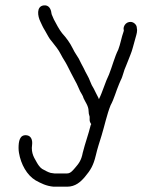

<svg xmlns="http://www.w3.org/2000/svg" viewBox="-20 -552 586 724"><path d="M50 6C50 12 50.5 18 51.5 24C58.7 67.4 81.5 108.5 114 128C134.5 139.2 153.9 149.4 182 152H233C264.4 152 284.4 133.7 300.5 114.5C321.2 89.9 332.2 71.9 341 35C347.8 6 354.6 -13.6 363 -41C374.2 -77.4 382.9 -119.8 397 -155C410 -178.4 417.9 -209.2 429 -235L435 -249C443.4 -264.1 446.7 -286.5 455 -303C461.2 -317 466 -332 472 -346C479 -362.3 483.5 -383.7 489 -402C491.9 -414.8 497 -425.5 497 -439L496 -446C496 -452.7 493.3 -458.3 488 -463C470.9 -478 446 -465 446 -443L447 -437C447 -435.7 446.7 -434.3 446 -433C438.3 -412.4 433.8 -384.5 426 -365C411.8 -336.6 403.5 -302.3 391 -271C377 -242.9 367.2 -206.4 353 -178C351.7 -182 349.7 -186.3 347 -191C341.6 -200 339.6 -206.9 334 -217L326 -231C324 -235 322 -239.7 320 -245C314.8 -260.7 302.6 -278.3 296 -294C288.6 -308.8 283.3 -316.8 277 -331C270.1 -343.3 261.6 -353.4 255 -368C243.2 -391.7 230.9 -408.2 214 -427C204.9 -438 190.3 -464.4 183 -479L177 -493C175.7 -495 174.7 -498 174 -502C172.1 -519.4 163.3 -534.4 144 -531.5C116.4 -527.4 122.1 -490.8 132 -471C138.9 -457.1 139.5 -452.9 150 -436C161.4 -417.1 163.2 -409.4 176 -395C188.9 -378.5 200.2 -365.6 210 -346C218 -330.1 226 -320 233 -306C242.6 -286.8 253.1 -266.2 264 -246C271.5 -233.5 276.3 -219.4 282 -208C286.1 -199.9 293.3 -190.6 295 -182C300.6 -169 314 -152.2 314 -134C314 -126.7 315.3 -119.3 318 -112V-100C318 -94.7 320 -89.3 324 -84L322 -80C312.6 -42.4 301.5 -13.8 292 24C287 50.9 278.1 64 263 81C255.1 89.9 246.4 102 233 102H185L171 100C158.6 96.5 149.9 90.5 139 85C130.3 79.2 123.8 69.4 119 61L109 43C103.5 32.1 100 20.7 100 6C100 2.7 100.3 -1.3 101 -6C103.2 -23.9 97.4 -40.3 80 -42C53.9 -44.6 50 -18.6 50 6Z"/></svg>

Font: HoneyBee
Style: Book
Weight: 300
Foundry: Cannot Into Space Fonts
Version: Version 0.89